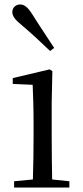

<svg xmlns="http://www.w3.org/2000/svg" viewBox="-20 -838 372 858"><path d="M222 -624C191 -672 158 -720 125 -773C104 -806 89 -818 70 -818C52 -818 35 -805 35 -784C35 -766 48 -749 79 -724C123 -687 163 -649 204 -610ZM126 0H290V-28L213 -36C212 -92 211 -175 211 -229V-380L214 -520L202 -528L37 -489V-463L126 -459C128 -409 130 -356 130 -289V-229C130 -175 129 -92 127 -36L43 -28V0Z"/></svg>

Font: Source Han Serif CN
Style: Regular
Weight: 400
Designer: Ryoko NISHIZUKA 西塚涼子 (kana & ideographs); Frank Grießhammer (Latin, Greek & Cyrillic); Wenlong ZHANG 张文龙 (bopomofo); San
Foundry: Adobe
Version: Version 2.003;hotconv 1.1.1;makeotfexe 2.6.0